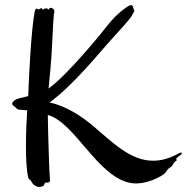

<svg xmlns="http://www.w3.org/2000/svg" viewBox="-20 -715 735 755"><path d="M192 -660C197 -674 191 -681 182 -684C173 -687 169 -670 168 -679C167 -684 157 -682 153 -680C153 -680 149 -676 148 -677C143 -687 143 -683 135 -679C130 -676 127 -682 123 -681C120 -679 117 -676 116 -667C104 -605 94 -431 91 -337C63 -330 47 -328 37 -320C23 -309 27 -303 37 -296C48 -289 43 -283 66 -283L87 -281C85 -252 82 -196 82 -141C82 -94 84 -47 91 -17C93 -9 98 -9 101 -5C104 0 108 7 111 10C117 15 127 21 132 20C136 20 140 20 143 19C157 15 153 8 157 4C161 1 165 4 168 3C176 1 178 0 176 -16C174 -29 169 -185 168 -263C276 -233 364 -17 496 5C554 14 618 -23 629 -34C633 -38 638 -51 650 -57C660 -62 661 -75 669 -80C684 -90 668 -87 672 -90C677 -97 690 -105 692 -107C696 -112 698 -120 681 -111C645 -91 612 -83 582 -83C491 -83 421 -157 340 -225C270 -282 213 -304 175 -312C272 -383 371 -509 429 -572C489 -638 496 -646 507 -669C510 -675 507 -677 505 -679C503 -681 508 -683 503 -686C503 -698 491 -694 491 -694C478 -689 438 -659 409 -623C387 -594 247 -421 171 -367C175 -413 182 -469 185 -542C188 -609 191 -654 192 -660Z"/></svg>

Font: Oregano
Style: Regular
Weight: 400
Designer: Astigmatic (AOETI)
Foundry: Astigmatic (AOETI)
Version: Version 1.000